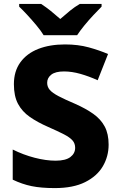

<svg xmlns="http://www.w3.org/2000/svg" viewBox="-20 -951 611 981"><path d="M535 -212Q535 -152 505.5 -101.5Q476 -51 415 -20.5Q354 10 260 10Q190 10 141.5 0Q93 -10 45 -33V-187Q99 -160 157 -145Q215 -130 264 -130Q315 -130 339.5 -148.5Q364 -167 364 -196Q364 -218 350.5 -233.5Q337 -249 307 -264.5Q277 -280 227 -302Q172 -326 132.5 -353.5Q93 -381 72 -420.5Q51 -460 51 -521Q51 -587 84 -632.5Q117 -678 175.5 -701Q234 -724 312 -724Q379 -724 433.5 -709Q488 -694 532 -675L479 -541Q435 -561 391 -573.5Q347 -586 307 -586Q263 -586 242 -569.5Q221 -553 221 -528Q221 -507 234.5 -491.5Q248 -476 279.5 -459.5Q311 -443 365 -420Q419 -396 457 -369Q495 -342 515 -304.5Q535 -267 535 -212ZM203 -771Q189 -794 166.5 -821Q144 -848 120.5 -873.5Q97 -899 78 -917V-931H190Q216 -914 239 -895.5Q262 -877 288 -854Q314 -877 338 -896.5Q362 -916 388 -931H499V-917Q482 -900 458 -874.5Q434 -849 411.5 -821.5Q389 -794 374 -771Z"/></svg>

Font: Noto Sans Georgian ExtraBold
Style: Regular
Weight: 800
Designer: Monotype Design Team, Akaki Razmadze
Foundry: Google LLC
Version: Version 2.005; ttfautohint (v1.8.4.7-5d5b)